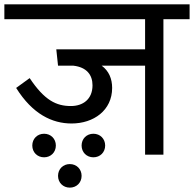

<svg xmlns="http://www.w3.org/2000/svg" viewBox="-40 -709 889 880"><path d="M-20 -621H625V-483H218L226 -408H296C358 -401 384 -365 384 -318C384 -254 340 -223 285 -223C218 -223 164 -249 96 -351L34 -306C109 -186 199 -143 288 -143C389 -143 474 -203 474 -306C474 -348 459 -384 426 -408H625V0H709V-621H829V-689H-20ZM108 -42C108 -11 131 12 162 12C193 12 216 -11 216 -42C216 -73 193 -96 162 -96C131 -96 108 -73 108 -42ZM280 151C311 151 334 128 334 97C334 66 311 43 280 43C249 43 226 66 226 97C226 128 249 151 280 151ZM334 -42C334 -11 357 12 388 12C419 12 442 -11 442 -42C442 -73 419 -96 388 -96C357 -96 334 -73 334 -42Z"/></svg>

Font: FiraGO Unicode
Style: Regular
Weight: 400
Designer: bBox Type
Foundry: bBox Type GmbH
Version: Version 1.001;PS 001.001;hotconv 1.0.88;makeotf.lib2.5.64775